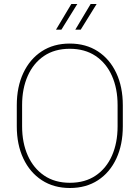

<svg xmlns="http://www.w3.org/2000/svg" viewBox="-20 -941 706 971"><path d="M601.1 -302.2Q601.1 -209.5 568.4 -139.2Q535.6 -68.8 475.6 -29.5Q415.5 9.8 333.5 9.8Q252 9.8 191.7 -29.5Q131.3 -68.8 98.1 -139.2Q64.9 -209.5 64.9 -302.2V-408.7Q64.9 -501.5 97.9 -571.8Q130.9 -642.1 190.9 -681.4Q251 -720.7 332.5 -720.7Q414.6 -720.7 474.9 -681.4Q535.2 -642.1 568.1 -571.8Q601.1 -501.5 601.1 -408.7ZM574.7 -409.7Q574.7 -493.2 546.1 -557.4Q517.6 -621.6 463.4 -658Q409.2 -694.3 332.5 -694.3Q256.3 -694.3 202.6 -658Q148.9 -621.6 120.4 -557.4Q91.8 -493.2 91.8 -409.7V-302.2Q91.8 -218.8 120.6 -154.3Q149.4 -89.8 203.4 -53.2Q257.3 -16.6 333.5 -16.6Q410.2 -16.6 464.1 -53.2Q518.1 -89.8 546.4 -154.3Q574.7 -218.8 574.7 -302.2ZM340.8 -920.9H371.1L290.5 -791H263.2ZM438.5 -920.9H468.8L388.2 -791H360.8Z"/></svg>

Font: Heebo Thin
Style: Regular
Weight: 250
Designer: Oded Ezer
Foundry: Ezer Type House
Version: Version 3.100